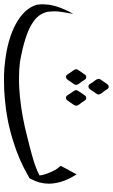

<svg xmlns="http://www.w3.org/2000/svg" viewBox="184 -762 578 986"><g transform="rotate(90 473.0 -269.0)"><path d="M421.4 -537.6Q423.8 -538.1 426.3 -538.1Q433.1 -538.1 437.5 -531.2L448.7 -514.6Q452.6 -509.3 458 -502.4Q463.4 -495.6 464.8 -488.3Q465.3 -486.8 465.3 -485.4Q465.3 -482.4 463.1 -478.8Q460.9 -475.1 458.5 -471.2Q454.6 -464.8 449.7 -458.5Q444.8 -452.1 440.9 -445.3Q435.5 -437 428.7 -435.1Q425.8 -434.1 423.3 -434.1Q416.5 -434.1 412.1 -440.9L401.4 -457.5Q397 -463.4 391.8 -470.2Q386.7 -477.1 385.3 -484.4Q384.8 -485.8 384.8 -487.3Q384.8 -490.2 387 -493.7Q389.2 -497.1 391.6 -501L409.2 -526.9Q411.6 -530.8 414.6 -533.7Q417.5 -536.6 421.4 -537.6ZM372.1 -422.4Q374.5 -422.9 377 -422.9Q384.3 -422.9 388.7 -416L399.4 -399.4Q403.8 -394 408.9 -387.2Q414.1 -380.4 415.5 -373Q416 -371.6 416 -370.1Q416 -367.2 413.8 -363.8Q411.6 -360.4 409.2 -356Q405.3 -349.6 400.4 -343.3Q395.5 -336.9 391.6 -330.1Q386.2 -321.8 379.4 -319.8Q376.5 -318.8 374 -318.8Q367.7 -318.8 362.8 -325.7L352.1 -342.3Q348.1 -348.1 342.8 -355Q337.4 -361.8 335.9 -369.1Q335.4 -370.6 335.4 -372.1Q335.4 -375 337.6 -378.4Q339.8 -381.8 342.3 -385.7Q346.2 -392.6 351.1 -398.9Q356 -405.3 360.4 -411.6Q364.3 -420.4 372.1 -422.4ZM479.5 -422.4Q481.9 -422.9 484.4 -422.9Q491.2 -422.9 495.6 -416L506.8 -399.4Q510.7 -394 516.1 -387.2Q521.5 -380.4 522.9 -373V-371.1Q522.9 -367.2 521 -363.8Q519 -360.4 516.6 -356Q512.2 -349.6 507.6 -343.3Q502.9 -336.9 498.5 -330.1Q496.1 -326.2 493.4 -323.5Q490.7 -320.8 486.8 -319.8Q483.9 -318.8 481.4 -318.8Q474.6 -318.8 469.7 -325.7L459 -342.3Q455.1 -348.1 450 -355Q444.8 -361.8 442.9 -369.1V-370.6Q442.9 -374.5 445.1 -378.2Q447.3 -381.8 449.7 -385.7Q453.6 -392.6 458.5 -398.9Q463.4 -405.3 467.3 -411.6Q469.7 -415.5 472.4 -418.5Q475.1 -421.4 479.5 -422.4ZM875.5 -373.5Q894.5 -343.8 906 -314.9Q917.5 -286.1 921.4 -256.8Q923.3 -243.7 923.3 -230.5Q923.3 -185.1 900.4 -141.1L895 -131.3L885.3 -126Q842.3 -101.1 796.6 -81.3Q751 -61.5 703.6 -47.4Q649.9 -30.3 595.7 -19.8Q541.5 -9.3 488.8 -4.9Q440.9 -0.5 395 -0.5Q390.1 -0.5 362.8 -0.7Q335.4 -1 289.6 -6.8Q240.7 -12.7 197.8 -24.4Q154.8 -36.1 119.9 -52.7Q85 -69.3 58.8 -90.8Q32.7 -112.3 17.6 -138.2Q13.7 -145 10.5 -152.1Q7.3 -159.2 4.9 -167L3.9 -170.9V-174.3Q2 -187 2 -200.2Q2 -210.9 3.9 -228.3Q5.9 -245.6 12.7 -269Q19.5 -291 29.3 -312.7Q39.1 -334.5 51.3 -356.4Q45.4 -323.7 41 -294.4Q38.1 -275.9 38.1 -258.8Q38.1 -248.5 39.8 -230.5Q41.5 -212.4 54.4 -189.7Q67.4 -167 96.9 -147.5Q126.5 -127.9 175.3 -111.8Q224.1 -95.7 298.3 -82.5Q337.4 -77.6 379.4 -77.6Q383.3 -77.6 408.4 -77.9Q433.6 -78.1 482.7 -83Q531.7 -87.9 582.5 -97.4Q633.3 -106.9 683.6 -120.1Q704.1 -125.5 730 -131.8Q755.9 -138.2 782.5 -145.8Q809.1 -153.3 834.2 -162.4Q859.4 -171.4 877.9 -181.6L878.9 -181.2Q880.4 -181.2 880.4 -185.5Q880.4 -188 879.2 -195.8Q877.9 -203.6 871.6 -221.4Q865.2 -239.3 855 -258.8Q844.7 -278.3 831.5 -292Z"/></g></svg>

Font: Dima Niloofar
Style: Regular
Weight: 400
Designer: R.Balvardi
Foundry: Dima Software Group
Version: Version 3.00;November 13, 2018;FontCreator 11.5.0.2427 64-bi